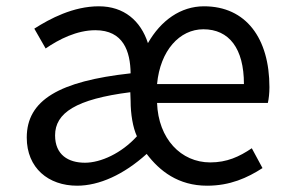

<svg xmlns="http://www.w3.org/2000/svg" viewBox="-20 -577 917 610"><path d="M225 13C295 13 373 -22 446 -88C487 -34 546 13 638 13C711 13 766 -12 814 -43L780 -106C740 -79 701 -61 648 -61C555 -61 483 -136 479 -250H831C834 -263 836 -281 836 -300C836 -455 762 -557 628 -557C554 -557 491 -512 450 -440C427 -511 374 -557 294 -557C213 -557 139 -518 89 -486L125 -423C167 -452 224 -481 283 -481C372 -481 394 -414 395 -344C168 -319 65 -259 65 -140C65 -43 134 13 225 13ZM250 -60C197 -60 155 -85 155 -147C155 -218 221 -262 394 -284L395 -256C395 -215 402 -172 415 -144C366 -90 300 -60 250 -60ZM479 -310C489 -417 551 -484 626 -484C708 -484 755 -423 755 -310Z"/></svg>

Font: Source Han Sans TC
Style: Regular
Weight: 400
Designer: Ryoko NISHIZUKA 西塚涼子 (kana, bopomofo & ideographs); Paul D. Hunt (Latin, Greek & Cyrillic); Sandoll Communications 산돌커뮤니
Foundry: Adobe
Version: Version 2.002;hotconv 1.0.116;makeotfexe 2.5.65601